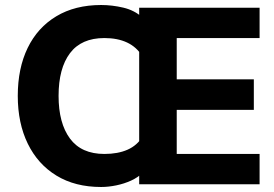

<svg xmlns="http://www.w3.org/2000/svg" viewBox="-20 -736 1094 767"><path d="M536 0V-705H1017V-584H686V-419H994V-297H686V-121H1017V0ZM384 11Q280 11 205.5 -34.5Q131 -80 91 -162Q51 -244 51 -353Q51 -463 90.5 -544.5Q130 -626 205 -671Q280 -716 384 -716Q428 -716 472.5 -705.5Q517 -695 548 -667V-512Q526 -548 488 -566Q450 -584 397 -584Q305 -584 259.5 -523.5Q214 -463 214 -353Q214 -244 259.5 -182.5Q305 -121 397 -121Q451 -121 489.5 -138Q528 -155 550 -191V-46Q531 -27 503.5 -14.5Q476 -2 444.5 4.5Q413 11 384 11Z"/></svg>

Font: Mulish ExtraLight ExtraBold
Style: Regular
Weight: 800
Version: Version 3.603